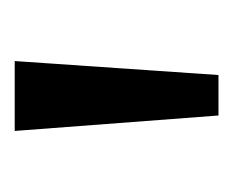

<svg xmlns="http://www.w3.org/2000/svg" viewBox="-48 -697 317 261"><g transform="rotate(-90 110.5 -566.5)"><path d="M84 -428H139L158 -705H63Z"/></g></svg>

Font: Poppy and Pepper
Style: Regular
Weight: 400
Designer: Thy Ha
Foundry: Thy Ha
Version: Version 0.001;Glyphs 3.2 (3227)